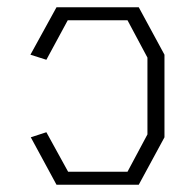

<svg xmlns="http://www.w3.org/2000/svg" viewBox="-20 -752 527 530"><path d="M136 -732H363L434 -601V-373L363 -242H136L65 -373L108 -387L168 -278H332L387 -381V-593L332 -696H167L108 -587L64 -601Z"/></svg>

Font: Mixer
Style: Regular
Weight: 400
Version: Version 1.0